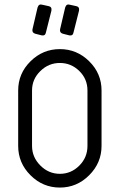

<svg xmlns="http://www.w3.org/2000/svg" viewBox="-20 -846 540 866"><path d="M251 -713.9 273.9 -812Q279.3 -829.6 294.9 -824.7L323.7 -818.4Q339.4 -815.4 336.4 -797.9L311.5 -699.2Q308.6 -683.6 292.5 -686.5L263.7 -693.8Q248 -698.2 251 -713.9ZM126.5 -713.9 149.4 -812Q154.8 -829.6 170.4 -824.7L199.2 -818.4Q214.8 -815.4 211.9 -797.9L187 -699.2Q184.1 -683.6 168 -686.5L139.2 -693.8Q123.5 -698.2 126.5 -713.9ZM250 -624.5Q326.7 -624.5 382.3 -569.6Q438 -514.6 438 -438V-188Q438 -111.3 382.3 -55.7Q326.7 0 250 0Q173.3 0 117.7 -55.4Q62 -110.8 62 -188V-438Q62 -514.6 117.7 -569.6Q173.3 -624.5 250 -624.5ZM374.5 -188V-438Q374.5 -489.7 337.6 -525.9Q300.8 -562 250 -562Q199.2 -562 161.9 -525.4Q124.5 -488.8 124.5 -438V-188Q124.5 -137.2 161.9 -99.6Q199.2 -62 250 -62Q300.8 -62 337.6 -98.9Q374.5 -135.7 374.5 -188Z"/></svg>

Font: GOSTRUS
Style: type_B
Weight: 400
Designer: Юрий и Татьяна Кривогуз
Version: Version 02.00